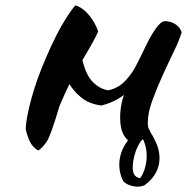

<svg xmlns="http://www.w3.org/2000/svg" viewBox="-20 -505 690 708"><path d="M497 152Q507 138 513 119.5Q519 101 520.5 81.5Q522 62 518.5 43Q515 24 507 8Q497 17 488.5 34Q480 51 475 71Q470 91 469.5 109Q469 127 474 137Q481 150 497 152ZM452 12Q446 7 441 0Q431 -14 427 -32Q423 -50 423 -71Q423 -105 432 -139Q434 -147 437 -155Q402 -128 354 -116Q334 -118 312 -126.5Q290 -135 271 -153Q252 -169 236 -195Q217 -156 199 -113Q166 0 149.5 21.5Q133 43 121 50Q100 38 90 16.5Q80 -5 75 -28Q75 -47 80.5 -76Q86 -105 95.5 -140.5Q105 -176 119 -215Q133 -254 150 -293Q188 -381 219.5 -431Q251 -481 259 -485Q285 -477 308 -449.5Q331 -422 342 -389Q331 -362 285 -285Q285 -284 284 -283Q298 -226 323 -202Q349 -176 380 -172Q418 -181 442.5 -207.5Q467 -234 481.5 -262.5Q496 -291 504 -307Q559 -427 588 -427Q608 -427 625.5 -416.5Q643 -406 650 -386Q641 -356 620.5 -314Q600 -272 579 -225.5Q558 -179 541.5 -134Q525 -89 525 -53Q525 -37 529 -29Q529 -28 530 -27Q530 -26 531 -26Q533 -23 534 -19Q540 -8 542 -6Q544 -1 548 6Q575 55 566 100.5Q557 146 513 178Q505 182 494.5 183Q484 184 473 182Q462 180 452 175.5Q442 171 435 164Q423 141 420.5 115.5Q418 90 425 65Q432 40 448 18Q450 15 452 12Z"/></svg>

Font: Sweet Mavka Script
Style: Regular
Weight: 500
Designer: Pablo Impallari/Anastassiya Vishnevskaya
Foundry: Pablo Impallari/ Anastassiya Vishnevskaya
Version: Version 2.0/www.impallari.com/   behance.net/sweetcherry